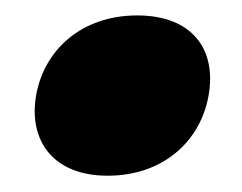

<svg xmlns="http://www.w3.org/2000/svg" viewBox="-20 -484 308 244"><path d="M116.7 -260.7C187.5 -260.7 234.9 -304.7 245.1 -362.8C255.4 -420.9 224.6 -464.4 154.3 -464.4C84 -464.4 36.1 -420.9 25.9 -362.8C16.1 -306.6 46.4 -260.7 116.7 -260.7Z"/></svg>

Font: Roboto Flex Super Cond Black
Style: Italic
Weight: 900
Width: 3
Italic angle: -10°
Designer: Berlow after Robertson
Foundry: Google
Version: Version 3.200;Glyphs 3.3 (3311)